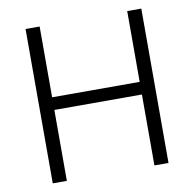

<svg xmlns="http://www.w3.org/2000/svg" viewBox="-81 -809 900 891"><g transform="rotate(-10 369.5 -363.5)"><path d="M96.6 0H163V-334.2H575.6V0H642V-727.3H575.6V-393.8H163V-727.3H96.6Z"/></g></svg>

Font: Karasuma Gothic
Style: Light
Weight: 300
Designer: Rasmus Andersson / Ryoko Nishizuka
Foundry: rsms
Version: Version 1.00